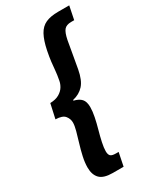

<svg xmlns="http://www.w3.org/2000/svg" viewBox="-217 -773 814 989"><g transform="rotate(-30 190.0 -278.0)"><path d="M143 152Q89 152 66.5 129Q44 106 44 63Q44 34 51.5 0Q59 -34 69.5 -68Q80 -102 87.5 -130Q95 -158 95 -176Q95 -198 80.5 -216Q66 -234 25 -235L44 -321Q77 -322 97.5 -334Q118 -346 128.5 -363Q139 -380 142 -398Q148 -429 150 -453.5Q152 -478 155 -503.5Q158 -529 165 -564Q176 -618 193.5 -650Q211 -682 240 -695Q269 -708 314 -708H380L364 -629H346Q317 -629 304 -613.5Q291 -598 283 -558Q276 -519 269.5 -481Q263 -443 255 -399Q244 -340 219 -312.5Q194 -285 154 -276L153 -272Q183 -265 197.5 -249Q212 -233 212 -200Q212 -175 205.5 -143Q199 -111 189.5 -77.5Q180 -44 173.5 -13.5Q167 17 167 37Q167 57 175.5 65Q184 73 207 73H223L207 152Z"/></g></svg>

Font: Source Sans 3 ExtraBold
Style: Italic
Weight: 800
Italic angle: -11°
Version: Version 3.052;hotconv 1.1.0;makeotfexe 2.6.0